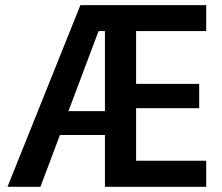

<svg xmlns="http://www.w3.org/2000/svg" viewBox="-20 -717 851 737"><path d="M288.6 -697.3H771.5V-597.7H502.4V-395H744.6V-301.8H502.4V-100.1H771.5V0H382.8V-198.7H210L135.3 0H8.8ZM382.8 -597.7H358.4L242.7 -290.5H382.8Z"/></svg>

Font: Estedad-FD SemiBold
Style: Regular
Weight: 600
Designer: Amin Abedi
Version: Version 7.3